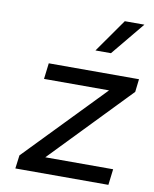

<svg xmlns="http://www.w3.org/2000/svg" viewBox="-84 -814 702 878"><g transform="rotate(10 267.0 -375.0)"><path d="M315 -595 424 -750H515L387 -595ZM48 0 56 -62 408 -426H106L115 -500H534L527 -440L174 -74H489L480 0Z"/></g></svg>

Font: Orkney
Style: Italic
Weight: 400
Italic angle: -7°
Designer: Samuel Oakes and Alfredo Marco Pradil
Foundry: Alfredo Marco Pradil
Version: 1.0; ttfautohint (v1.5)